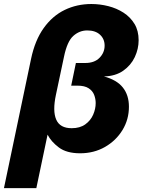

<svg xmlns="http://www.w3.org/2000/svg" viewBox="-67 -766 725 976"><path d="M-46.9 190.4 90.8 -466.3Q110.8 -561.5 155.3 -623.5Q199.7 -685.5 262 -715.6Q324.2 -745.6 397.5 -745.6Q440.4 -745.6 483.2 -734.9Q525.9 -724.1 560.8 -701.7Q595.7 -679.2 616.7 -644.5Q637.7 -609.9 637.7 -561.5Q637.7 -517.6 618.2 -475.8Q598.6 -434.1 559.3 -406.5Q520 -378.9 461.4 -377.4Q526.9 -359.9 557.6 -321Q588.4 -282.2 588.4 -223.6Q588.4 -158.7 555.7 -105Q522.9 -51.3 466.8 -19Q410.6 13.2 340.3 13.2Q271.5 13.2 232.2 -16.4Q192.9 -45.9 174.8 -81.5L117.7 190.4ZM297.4 -114.3Q339.4 -114.3 366.5 -133.8Q393.6 -153.3 406.5 -182.9Q419.4 -212.4 419.4 -242.2Q419.4 -263.2 411.6 -283.7Q403.8 -304.2 383.5 -317.4Q363.3 -330.6 326.7 -330.6H294.9L318.8 -445.8H366.7Q413.1 -445.8 439 -472.2Q464.8 -498.5 464.8 -534.2Q464.8 -567.9 441.4 -589.6Q418 -611.3 376.5 -611.3Q336.9 -611.3 305.7 -583.5Q274.4 -555.7 258.3 -477.5L217.3 -284.2Q199.7 -201.7 218.8 -158Q237.8 -114.3 297.4 -114.3Z"/></svg>

Font: Schibsted Grotesk ExtraBold
Style: Italic
Weight: 800
Italic angle: -12°
Designer: Bakken & Baeck AS, Henrik Kongsvoll
Foundry: Schibsted ASA
Version: Version 1.100; ttfautohint (v1.8.4.7-5d5b);gftools[0.9.25]